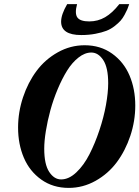

<svg xmlns="http://www.w3.org/2000/svg" viewBox="-20 -895 674 928"><path d="M372.6 -725.6Q275.4 -725.6 275.4 -790.5Q275.4 -824.7 304.7 -875H352.5Q340.3 -829.6 354 -810.5Q367.7 -791.5 411.6 -791.5Q453.1 -791.5 488 -811.8Q522.9 -832 556.6 -875H604.5Q599.1 -859.4 595.5 -850.3Q591.8 -841.3 582.3 -823.7Q572.8 -806.2 562.5 -794.7Q552.2 -783.2 533.9 -768.8Q515.6 -754.4 494.1 -746.1Q472.7 -737.8 441.2 -731.7Q409.7 -725.6 372.6 -725.6ZM312 13.2Q235.8 13.2 179.4 -27.1Q123 -67.4 95.2 -132.8Q67.4 -198.2 67.4 -278.3Q67.4 -353 91.3 -424.8Q115.2 -496.6 156.7 -552.2Q198.2 -607.9 259.3 -642.1Q320.3 -676.3 389.2 -676.3Q465.3 -676.3 521.7 -636Q578.1 -595.7 606 -530.3Q633.8 -464.8 633.8 -384.8Q633.8 -310.1 609.9 -238.3Q585.9 -166.5 544.4 -110.8Q502.9 -55.2 441.9 -21Q380.9 13.2 312 13.2ZM275.4 -27.8Q313 -27.8 349.1 -62Q385.3 -96.2 412.4 -149.4Q439.5 -202.6 460.4 -265.4Q481.4 -328.1 492.2 -387.9Q502.9 -447.8 502.9 -492.7Q502.9 -568.4 479 -604.7Q455.1 -641.1 421.4 -641.1Q390.1 -641.1 359.4 -616.9Q328.6 -592.8 304.2 -553.5Q279.8 -514.2 258.8 -464.1Q237.8 -414.1 223.6 -362.3Q209.5 -310.5 201.7 -262Q193.8 -213.4 193.8 -176.3Q193.8 -100.6 217.8 -64.2Q241.7 -27.8 275.4 -27.8Z"/></svg>

Font: Elstob ExtraBold
Style: Italic
Weight: 800
Italic angle: -20°
Designer: Peter S. Baker
Version: Version 1.015